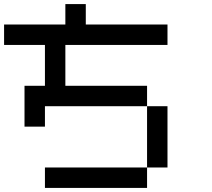

<svg xmlns="http://www.w3.org/2000/svg" viewBox="-20 -920 1040 940"><path d="M800 -100H700V-400H800ZM0 -700V-800H300V-900H400V-800H800V-700H300V-500H700V-400H200V-300H100V-500H200V-700ZM200 0V-100H700V0Z"/></svg>

Font: GalmuriMono9 Regular
Style: Regular
Weight: 400
Designer: Lee Minseo (quiple)
Version: Version 2.399;hotconv 1.1.1;makeotfexe 2.6.0 DEVELOPMENT